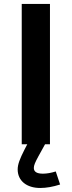

<svg xmlns="http://www.w3.org/2000/svg" viewBox="-20 -729 362 970"><path d="M232.4 -709H89.8V0H117.7L104 26.4C80.1 73.7 69.3 101.1 69.3 127C69.3 184.1 114.3 220.7 183.1 220.7C213.9 220.7 247.6 214.8 283.7 203.1L261.7 137.2C238.3 144.5 216.8 148.4 196.8 148.4C166 148.4 150.9 138.7 150.9 119.6C150.9 106.4 157.2 91.8 173.3 62L207.5 0H232.4Z"/></svg>

Font: Estedad Bold
Style: Regular
Weight: 700
Designer: Amin Abedi
Version: Version 7.3